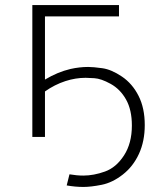

<svg xmlns="http://www.w3.org/2000/svg" viewBox="-20 -542 624 760"><path d="M108 0V-522H451V-477H158V-227Q208 -257 259 -269Q295 -277 329 -277Q349 -277 385 -272Q421 -267 462.5 -239Q504 -211 528.5 -162.5Q553 -114 553 -47Q553 17 530 67Q507 117 466 149Q425 181 382.5 189.5Q340 198 310 198Q278 198 244 192L255 148Q284 153 310 153Q351 153 395.5 137Q440 121 471 73Q502 25 502 -45Q502 -107 479 -148Q456 -189 418 -210Q380 -231 353 -232.5Q326 -234 319 -234Q279 -234 239 -221Q196 -207 158 -180V0Z"/></svg>

Font: Montserrat Z Light
Style: Regular
Weight: 300
Designer: Julieta Ulanovsky
Foundry: Julieta Ulanovsky
Version: Version 8.000